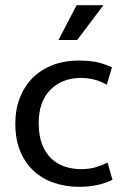

<svg xmlns="http://www.w3.org/2000/svg" viewBox="-20 -710 482 739"><path d="M291 -59Q323 -59 347 -66Q371 -73 394 -84L413 -18Q359 9 284 9Q233 9 188.5 -6Q144 -21 110.5 -51.5Q77 -82 58 -127.5Q39 -173 39 -234Q39 -290 57 -335Q75 -380 107 -411.5Q139 -443 184 -460Q229 -477 283 -477Q314 -477 343.5 -472.5Q373 -468 411 -451L391 -384Q345 -410 292 -410Q219 -410 174 -364.5Q129 -319 129 -237Q129 -186 143 -152Q157 -118 180 -97.5Q203 -77 232 -68Q261 -59 291 -59ZM277 -556H205L275 -690H378Z"/></svg>

Font: Mukta Mahee
Style: Regular
Weight: 400
Designer: Shuchita Grover, Noopur Datye, Girish Dalvi, Yashodeep Gholap
Foundry: Ek Type
Version: Version 2.538;PS 1.000;hotconv 16.6.51;makeotf.lib2.5.65220;